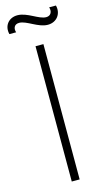

<svg xmlns="http://www.w3.org/2000/svg" viewBox="-172 -943 546 987"><g transform="rotate(-15 101.0 -449.0)"><path d="M170.5 -810C218.5 -810 247.5 -850 235.5 -895H199.5C207.5 -872 197.5 -850 172.5 -850C132.5 -850 83.5 -898 30.5 -898C-15.5 -898 -45.5 -861 -33.5 -815H2.5C-4.5 -833 0.5 -858 29.5 -858C69.5 -858 118.5 -810 170.5 -810ZM80 0H122V-720H80Z"/></g></svg>

Font: Hauora ExtraLight
Style: Regular
Weight: 200
Designer: Mikhail Sharanda
Foundry: WCYS & Co.
Version: Version 1.010